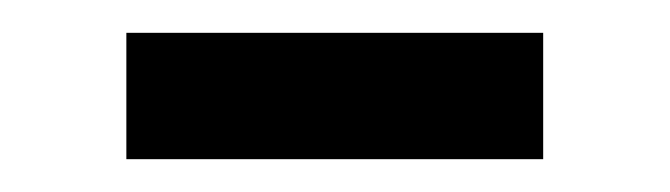

<svg xmlns="http://www.w3.org/2000/svg" viewBox="-20 -830 408 117"><path d="M57 -733V-810H311V-733Z"/></svg>

Font: Oswald
Style: Bold
Weight: 700
Designer: Vernon Adams
Foundry: Vernon Adams
Version: Version 4.103;gftools[0.9.33.dev8+g029e19f]